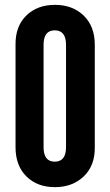

<svg xmlns="http://www.w3.org/2000/svg" viewBox="-20 -763 453 791"><path d="M206 8Q279 8 325.2 -36.5Q371.5 -81 370.5 -156.5V-578.5Q370.5 -654.5 324.8 -698.8Q279 -743 206 -743Q133.5 -743 88.2 -698.8Q43 -654.5 44 -578.5V-156.5Q44 -80.5 88.8 -36.2Q133.5 8 206 8ZM205.5 -97Q159.5 -97 159.5 -156.5V-578.5Q159.5 -638 205.5 -638Q252 -638 252 -578.5V-156.5Q252 -97 205.5 -97Z"/></svg>

Font: League Gothic SemiExpanded
Style: Regular
Weight: 400
Width: 6
Designer: The League of Moveable Type
Version: Version 1.600; ttfautohint (v1.8.3)